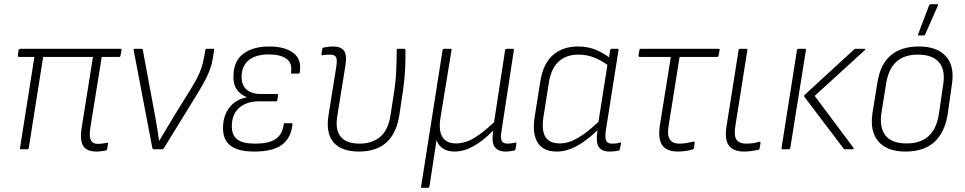

<svg xmlns="http://www.w3.org/2000/svg" viewBox="-20 -716 4630 921"><path d="M442 11Q413 11 395 0Q377 -11 371 -36.5Q365 -62 372 -105L426 -443H187L118 -6Q116 0 111 0H81Q75 0 76 -6L145 -443H71Q65 -443 66 -451L69 -475Q71 -482 77 -482H557Q564 -482 563 -476L558 -449Q557 -443 552 -443H468L413 -101Q407 -60 416 -43Q425 -26 449 -26Q461 -26 472 -27.5Q483 -29 493 -31Q495 -32 497 -31Q499 -30 498 -26L494 -1Q493 5 487 6Q479 7 467 9Q455 11 442 11Z M717 0Q713 0 711 -5L621 -476Q620 -482 627 -482H659Q665 -482 665 -477L725 -154Q730 -126 734.5 -98Q739 -70 743 -41H744Q762 -71 779.5 -100Q797 -129 814 -158L894 -287Q913 -318 925.5 -342Q938 -366 946 -390Q954 -414 959 -442L965 -476Q966 -482 972 -482H1002Q1009 -482 1007 -476L1002 -443Q998 -414 989 -388Q980 -362 965.5 -334Q951 -306 929 -270L766 -5Q763 0 758 0Z M1200 11Q1120 11 1083.5 -19Q1047 -49 1050 -110Q1052 -164 1081.5 -201.5Q1111 -239 1164 -249V-250Q1132 -262 1114.5 -289Q1097 -316 1100 -357Q1102 -424 1147.5 -458.5Q1193 -493 1273 -493Q1345 -493 1386.5 -462.5Q1428 -432 1418 -369Q1417 -363 1412 -363H1380Q1375 -363 1376 -369Q1383 -414 1353.5 -434.5Q1324 -455 1270 -455Q1208 -455 1174 -428Q1140 -401 1139 -350Q1138 -309 1162 -287Q1186 -265 1233 -265H1309Q1315 -265 1314 -259L1310 -235Q1310 -230 1304 -230H1225Q1162 -230 1127.5 -199Q1093 -168 1092 -114Q1091 -69 1117 -48Q1143 -27 1205 -27Q1269 -27 1301.5 -48.5Q1334 -70 1341 -119Q1341 -125 1347 -125H1379Q1384 -125 1383 -119Q1376 -54 1332.5 -21.5Q1289 11 1200 11Z M1702 11Q1618 11 1580 -33Q1542 -77 1556 -164L1592 -389Q1599 -430 1592 -442Q1585 -454 1564 -454Q1556 -454 1546.5 -453.5Q1537 -453 1527 -451Q1521 -450 1522 -456L1526 -482Q1527 -485 1528 -486Q1529 -487 1532 -488Q1542 -490 1554.5 -491.5Q1567 -493 1579 -493Q1614 -493 1629.5 -473.5Q1645 -454 1637 -402L1598 -160Q1587 -93 1614.5 -60Q1642 -27 1704 -27Q1765 -27 1803.5 -59.5Q1842 -92 1853 -162L1867 -253Q1878 -318 1880.5 -376Q1883 -434 1883 -476Q1883 -482 1888 -482H1918Q1925 -482 1925 -476Q1926 -436 1923 -380Q1920 -324 1910 -261L1896 -166Q1882 -76 1833.5 -32.5Q1785 11 1702 11Z M2004 185Q1998 185 2000 179L2103 -476Q2105 -482 2110 -482H2140Q2147 -482 2146 -476L2093 -152Q2083 -89 2102.5 -58.5Q2122 -28 2167 -28Q2214 -28 2260 -57.5Q2306 -87 2350 -130L2403 -476Q2405 -482 2411 -482H2440Q2447 -482 2445 -476L2387 -96Q2380 -57 2386 -42Q2392 -27 2416 -27Q2424 -27 2433.5 -28.5Q2443 -30 2452 -32Q2458 -34 2457 -26L2453 -1Q2452 3 2450 4.5Q2448 6 2444 7Q2436 8 2426.5 9.5Q2417 11 2406 11Q2369 11 2353 -11Q2337 -33 2346 -88H2344Q2297 -40 2251 -14.5Q2205 11 2160 11Q2128 11 2105.5 -3Q2083 -17 2074 -44L2040 179Q2038 185 2033 185Z M2651 11Q2586 11 2559 -32Q2532 -75 2545 -157L2572 -327Q2586 -412 2633 -452.5Q2680 -493 2752 -493Q2797 -493 2834.5 -478.5Q2872 -464 2907 -437L2902 -399Q2864 -427 2829 -440.5Q2794 -454 2755 -454Q2697 -454 2660.5 -421.5Q2624 -389 2613 -320L2587 -156Q2577 -91 2596 -59.5Q2615 -28 2666 -28Q2707 -28 2752.5 -54.5Q2798 -81 2859 -139L2853 -98Q2815 -61 2781 -37Q2747 -13 2715 -1Q2683 11 2651 11ZM2905 11Q2867 11 2852.5 -10.5Q2838 -32 2845 -84L2848 -106L2849 -121L2895 -413L2899 -428L2907 -476Q2909 -482 2914 -482H2942Q2948 -482 2947 -476L2887 -96Q2881 -56 2887.5 -41.5Q2894 -27 2915 -27Q2927 -27 2936 -28Q2945 -29 2953 -32Q2960 -34 2959 -27L2953 -1Q2952 6 2945 7Q2938 8 2928 9.5Q2918 11 2905 11Z M3231 11Q3196 11 3174.5 -2.5Q3153 -16 3146 -43Q3139 -70 3145 -113L3198 -443H3048Q3042 -443 3043 -451L3047 -475Q3048 -482 3054 -482H3427Q3433 -482 3432 -476L3427 -450Q3426 -443 3420 -443H3240L3187 -111Q3180 -66 3193.5 -46.5Q3207 -27 3239 -27Q3256 -27 3273 -30Q3290 -33 3307 -37Q3313 -39 3312 -30L3309 -6Q3308 -2 3306.5 -1Q3305 0 3302 1Q3290 5 3270.5 8Q3251 11 3231 11Z M3550 11Q3498 11 3476.5 -17.5Q3455 -46 3465 -110L3523 -476Q3524 -482 3530 -482H3559Q3566 -482 3565 -476L3507 -109Q3500 -63 3513.5 -45Q3527 -27 3560 -27Q3575 -27 3590 -29Q3605 -31 3622 -36Q3629 -37 3628 -29L3624 -5Q3623 2 3617 3Q3602 6 3584.5 8.5Q3567 11 3550 11Z M4032 0Q4028 0 4026 -4L3839 -251Q3835 -255 3840 -261L4076 -478Q4079 -482 4085 -482H4126Q4129 -482 4130 -480Q4131 -478 4128 -475L3888 -256L4074 -7Q4076 -5 4074.5 -2.5Q4073 0 4070 0ZM3734 0Q3727 0 3729 -7L3803 -476Q3805 -482 3810 -482H3840Q3847 -482 3846 -476L3771 -7Q3769 0 3763 0Z M4323 11Q4236 11 4194 -37Q4152 -85 4165 -173L4189 -321Q4216 -493 4388 -493Q4475 -493 4517.5 -446Q4560 -399 4546 -310L4525 -162Q4510 -77 4460 -33Q4410 11 4323 11ZM4329 -28Q4395 -28 4433.5 -62.5Q4472 -97 4483 -165L4504 -308Q4516 -380 4484.5 -417Q4453 -454 4383 -454Q4317 -454 4279.5 -419.5Q4242 -385 4231 -317L4208 -174Q4198 -103 4228 -65.5Q4258 -28 4329 -28ZM4387 -546Q4385 -546 4384 -548.5Q4383 -551 4385 -554L4437 -691Q4439 -694 4441.5 -695Q4444 -696 4447 -696H4475Q4478 -696 4479.5 -694Q4481 -692 4479 -689L4418 -551Q4416 -546 4408 -546Z"/></svg>

Font: Sofia Sans Semi Condensed ExtraLight
Style: Italic
Weight: 250
Italic angle: -9°
Version: Version 4.100